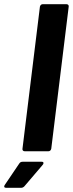

<svg xmlns="http://www.w3.org/2000/svg" viewBox="-92 -720 347 914"><path d="M15 -12 98 -688Q99 -693 102.5 -696.5Q106 -700 111 -700H225Q230 -700 233 -696.5Q236 -693 235 -688L152 -12Q151 -7 147.5 -3.5Q144 0 139 0H25Q20 0 17 -3.5Q14 -7 15 -12ZM-72 168Q-72 164 -69 160L0 58Q5 50 16 50H106Q115 50 115 56Q115 61 111 65L24 167Q17 174 9 174H-62Q-72 174 -72 168Z"/></svg>

Font: Barlow Condensed
Style: Bold Italic
Weight: 700
Width: 3
Italic angle: -7°
Designer: Jeremy Tribby
Foundry: Tribby Type
Version: Version 1.408